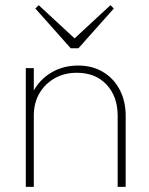

<svg xmlns="http://www.w3.org/2000/svg" viewBox="-20 -724 577 744"><path d="M436 0V-275Q436 -350 393 -396Q350 -442 278 -442Q229 -442 191.5 -420.5Q154 -399 132.5 -362Q111 -325 111 -276L90 -288Q90 -340 115.5 -381Q141 -422 184.5 -446Q228 -470 283 -470Q338 -470 379.5 -445Q421 -420 444 -376Q467 -332 467 -275V0ZM80 0V-460H111V0ZM408 -704 421 -691 284 -537H254L117 -691L130 -704L279 -566H259Z"/></svg>

Font: Outfit Thin
Style: Regular
Weight: 100
Designer: Rodrigo Fuenzalida
Foundry: fragTYPE
Version: Version 1.100;gftools[0.9.27]